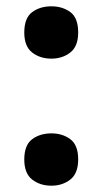

<svg xmlns="http://www.w3.org/2000/svg" viewBox="-20 -576 325 609"><path d="M57 -70Q57 -115.8 82 -134.4Q107 -153 143 -153Q178.1 -153 203 -134.5Q228 -116 228 -70.4Q228 -26 203 -6.5Q178.1 13 143 13Q107 13 82 -6.5Q57 -26.1 57 -70ZM57 -472.8Q57 -519 82 -537.5Q107 -556 143 -556Q178.1 -556 203 -537.7Q228 -519.4 228 -473Q228 -429 203 -409.5Q178.1 -390 143 -390Q107 -390 82 -409.5Q57 -428.9 57 -472.8Z"/></svg>

Font: Noto Sans Ol Chiki
Style: Regular
Weight: 400
Designer: Monotype Design Team, Lewis McGuffie
Foundry: Monotype Imaging Inc.
Version: Version 2.003